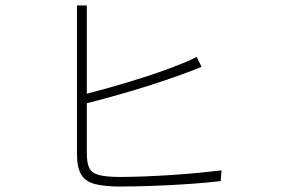

<svg xmlns="http://www.w3.org/2000/svg" viewBox="-20 -729 1040 701"><path d="M418 -48Q362 -48 327 -57Q292 -66 276.5 -91.5Q261 -117 261 -168V-709H297V-387Q337 -397 391.5 -412.5Q446 -428 504 -446.5Q562 -465 613 -484.5Q664 -504 698 -521L716 -485Q680 -470 628 -451.5Q576 -433 517.5 -414.5Q459 -396 401.5 -380Q344 -364 297 -352V-169Q297 -134 306 -115.5Q315 -97 341.5 -90Q368 -83 418 -83Q460 -83 510.5 -85Q561 -87 612.5 -90.5Q664 -94 710 -98.5Q756 -103 789 -107Q789 -107 788 -97.5Q787 -88 786.5 -78.5Q786 -69 786 -68Q739 -62 673.5 -57.5Q608 -53 540.5 -50.5Q473 -48 418 -48Z"/></svg>

Font: Zen Kaku Gothic New Light
Style: Regular
Weight: 300
Designer: Yoshimichi Ohira
Foundry: Positype
Version: Version 1.002